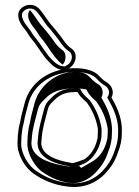

<svg xmlns="http://www.w3.org/2000/svg" viewBox="-20 -746 563 777"><path d="M375 -191.4V-191C375 -187.7 374.4 -184.3 373.3 -181C365.7 -146.7 345.8 -115.2 318.2 -99.4L317.8 -99.9C317.8 -99.9 267.7 -80.5 269 -86.8C213.8 -95.2 147.7 -116.8 147 -166.3C147.6 -172.7 148.4 -181.6 149 -190.4C152.6 -230.3 162.6 -258.7 171.9 -297.3C177.6 -319.1 179.4 -321.1 196.5 -337.4C215.2 -357.7 239.6 -373 277.3 -373H277.7C285.3 -374.4 290.1 -373.7 294.2 -373.1C300.2 -360.4 309.7 -351.5 318.8 -342.5L331.6 -330.8C352.1 -302.5 368.7 -268.6 376 -225.4V-209C376 -203.9 375.7 -197.9 375 -191.4ZM82.8 -624.3C91.2 -614.4 98.9 -598.3 108.9 -587.1C118.8 -575.7 131.9 -557 141.2 -542.9L141.4 -542.3L163.6 -511.6C173.4 -499.8 182.7 -490.2 191.2 -482.9L191.5 -482.2C201.3 -475.5 211.9 -466 227.6 -463.8C150.6 -446.7 93 -393.7 77.2 -318.7C71.5 -296.8 65.9 -278.8 62.2 -255.4L56.1 -229.3C54.8 -218.4 53.4 -207.8 52 -197.5V-197C52 -175.7 48.3 -163.9 53.2 -140.1C63.2 -99.6 85.4 -65.8 115.9 -43L116.1 -43.1C151.2 -19 196.2 2.6 253.3 9C325.6 18.5 375.8 -12.4 405.1 -43C427.3 -66.6 446.1 -93 457.6 -130.3C467.2 -153.7 473 -177.3 473 -209V-230.3L473 -230.5C469.6 -278.7 451.3 -316.2 431.2 -351.3C443.2 -373.5 433.2 -398.4 414.8 -410.9L405.5 -416.9C397.6 -421.4 384.6 -434.9 377.9 -441.9C353.3 -466.3 304 -473.3 258.5 -469C287.2 -485.2 298.8 -530.2 268.5 -550L259.7 -556.9C249.3 -564.8 235.6 -585 226.2 -598L204.3 -625.9C196.3 -635.2 189.7 -642.9 184.6 -649C175.5 -659.4 167.7 -672.7 158.5 -685C147.7 -698.4 137.3 -720.4 111.6 -725.5C83.6 -730.5 59.8 -713.8 54.7 -693.6C49.2 -665.7 69 -641.5 82.8 -624.3ZM325.7 -86.4C358 -104.9 379.5 -140.9 387.8 -177C390.7 -186.5 391 -198.6 391 -209V-226.6C383 -273.7 365.1 -310.2 342.8 -340.8L329.1 -353.4C316.1 -366.2 311.1 -372.4 304.4 -386.7C296.3 -387.9 287.7 -389.8 276.4 -388C234.1 -387.6 205.8 -369.5 185.8 -347.9C168.2 -331.1 163.2 -323.5 157.4 -300.9C148.2 -262.9 137.9 -233.9 134.1 -191.6C133.4 -182.3 132.7 -173.7 132 -166.9L132 -166.1C132.9 -102.7 210.9 -81.2 262 -72.7C285 -62.4 312.6 -82.3 325.7 -86.4ZM156.4 -547.2C146 -563 131.2 -584.4 120.1 -597C112.1 -606.1 104.9 -621.6 94.3 -633.9C80 -651.7 66.1 -671.7 69.3 -690.2C72.5 -702 88.2 -714.5 108.8 -710.8C126.4 -707.3 134 -692 146.7 -675.7C155.8 -663.4 162.9 -651.1 173.2 -639.2C178.2 -633.3 185.2 -625.1 192.7 -616.4L214.3 -588.9C224.3 -575.1 236.5 -555.7 250.5 -545L259.7 -537.8C277.6 -526.1 273.8 -494.8 251.1 -482L242.2 -477L229.7 -478.7C220.5 -480 210.8 -486.9 203.6 -492C190.1 -503.6 185.6 -508.7 175.5 -520.8ZM458 -229.7V-209C458 -178.9 452.6 -157.6 443.5 -135.4C432.7 -100.3 415.5 -76 394.2 -53.3C367.3 -25.3 322.1 2.9 255.1 -5.9C199.1 -12.2 161.4 -30.2 121.6 -57.6C97.7 -76 76.5 -108.1 67.8 -143.4C63.7 -163.5 66.9 -174 67 -196.5C68.3 -206 69.8 -217.8 70.9 -226.7L76.9 -252.5C80.5 -275.1 85.9 -292.6 91.8 -315.2C106.3 -384.2 158.6 -433.1 230.9 -449.2L247 -452.8L259.9 -454C304 -458.2 348.3 -449.7 367.2 -431.4C375.4 -422.8 386.4 -410.9 398 -403.8L406.5 -398.4C419.5 -389.5 425.6 -372.5 418 -358.5L414 -351.1C434.9 -314.7 454.4 -277.3 458 -229.7ZM233.9 -76.3C168.4 -88 107.7 -113.9 107 -166.5C107.7 -173.6 108.4 -181.9 109 -190.9C112.7 -231.7 122.9 -260.3 132.1 -298.7C137.7 -320.2 142.1 -326.5 158.9 -342.6C176 -361 202.8 -385.6 269.6 -387.9C282.8 -389.4 304.9 -387.6 309.3 -387L329.8 -383.8C337 -368.5 343.8 -360.1 356 -348L369.5 -335.6C391.1 -305.9 408.4 -270.8 416 -225.9V-209C416 -203.8 415.6 -197.1 415 -191.1C415 -187.1 414.4 -183.5 413.1 -179.5C405.2 -144.5 386.5 -111.1 351.7 -91.2L308.6 -66.5L300.8 -74.3C300.8 -74.3 277.2 -66.4 233.9 -76.3ZM390.3 -351.2C400.8 -370.6 394.4 -393.3 380 -403.5L371.4 -409C359.1 -416.3 347.8 -428.9 340.4 -436.7C319.8 -456.7 290.4 -456.5 260.1 -453.6L248.1 -451C192.2 -438.5 132.7 -391.5 117.1 -317.4C111.1 -294.8 105.8 -277.9 102.1 -254.3L96.1 -228.3C94.8 -218.2 93.3 -206.5 92 -197C92 -174.9 88.5 -163.8 93.1 -141.4C102.3 -103.9 124.5 -70.9 148.4 -52.3C187.8 -25.1 223.9 -10 264.8 -5.4C297.1 -1.7 334.9 -14.1 367.4 -48C388.9 -70.9 406.6 -95.4 418 -132.3C427.6 -155.7 433 -177.8 433 -209V-230.1C429.6 -278.6 410.8 -315.5 390.3 -351.2ZM233.7 -484.3C250 -502.5 248.2 -533.2 233 -543L223.8 -550.2C209.4 -561.5 197.5 -580.4 187.8 -593.9L166.1 -621.5C158.4 -630.4 151.5 -638.4 146.5 -644.4C136.5 -655.9 129.1 -668.7 120.1 -680.8C113.9 -688.7 108.3 -697.9 101.4 -705.1C98.5 -701.8 95.9 -697.4 94.5 -692.3C90 -668 106.9 -646.2 121 -628.8C130.5 -617.5 138.3 -601.5 146.9 -591.8C157.6 -579.5 170.6 -560.9 180.1 -546.5C180.5 -545.9 180.9 -545.2 180.9 -544.9L202 -515.8C213.4 -502.1 222.2 -492.5 233.7 -484.3Z"/></svg>

Font: HoneyBee
Style: Blur
Weight: 700
Foundry: Cannot Into Space Fonts
Version: Version 0.89